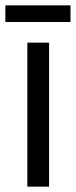

<svg xmlns="http://www.w3.org/2000/svg" viewBox="-37 -696 283 716"><path d="M146 0H65V-537H146ZM226 -676V-614H-17V-676Z"/></svg>

Font: Noto Sans ExtraCondensed
Style: Regular
Weight: 400
Width: 2
Designer: Monotype Design Team
Foundry: Monotype Imaging Inc.
Version: Version 2.013